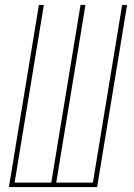

<svg xmlns="http://www.w3.org/2000/svg" viewBox="-20 -755 540 775"><path d="M16 0 137 -735H157L39 -18H187L305 -735H325L207 -18H355L473 -735H493L372 0Z"/></svg>

Font: Iosevka Thin Oblique
Style: Regular
Weight: 100
Italic angle: -9°
Monospace: yes
Designer: Belleve Invis
Foundry: Belleve Invis
Version: Version 32.5.0; ttfautohint (v1.8.4)